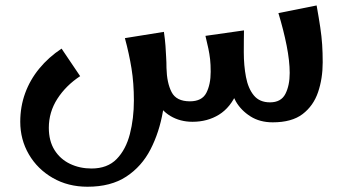

<svg xmlns="http://www.w3.org/2000/svg" viewBox="-20 -442 1270 711"><path d="M304 249.5Q232 249.5 175.5 217Q119 184.5 87 129.8Q55 75 55 8.8Q55 -47 73.1 -96.8Q91.2 -146.5 125.5 -188.2Q159.8 -230 208 -262L276.8 -160Q224 -125.2 192.4 -76.1Q160.8 -27 160.8 31.2Q160.8 80 182 113.8Q203.2 147.5 239.4 164.8Q275.5 182 318.8 182Q377.8 182 412 146.9Q446.2 111.8 461 54.2Q475.8 -3.2 475.8 -69.8Q475.8 -134.2 467 -188.5Q458.2 -242.8 442.5 -300.8L587 -324Q591.2 -295 592.8 -272.4Q594.2 -249.8 595.2 -231.5Q596.2 -221.2 596.2 -211Q596.2 -200.8 596.5 -190.5Q597 -108.5 583.5 -30.4Q570 47.8 537.4 111.1Q504.8 174.5 447.6 212Q390.5 249.5 304 249.5ZM692.8 9Q647.2 9 611.2 -12.4Q575.2 -33.8 555 -75.8Q534.8 -117.8 534.8 -180L596.5 -190.5Q597.8 -135.2 615.4 -101Q633 -66.8 683.2 -66.8Q728 -66.8 744.1 -98.1Q760.2 -129.5 760.2 -176.2Q760.2 -203.2 758 -222.8Q755.8 -242.2 751.6 -262.1Q747.5 -282 740.8 -309.2L883.5 -329.5Q883.2 -312 883 -293.5Q882.8 -275 882.8 -249Q882.8 -158 858.2 -100.9Q833.8 -43.8 791 -17.4Q748.2 9 692.8 9ZM990 11Q942.2 11 907.5 -11Q872.8 -33 853.6 -66Q834.5 -99 832.8 -132L882.8 -249Q882.8 -199.2 890.9 -156.8Q899 -114.2 920.1 -88.6Q941.2 -63 979.8 -63Q1020.8 -63 1036.8 -94.2Q1052.8 -125.5 1052.8 -171.8Q1052.8 -216 1041.5 -273.1Q1030.2 -330.2 1011 -393.5L1152.5 -421.8Q1160.8 -375.5 1165.9 -341.2Q1171 -307 1173 -276.9Q1175 -246.8 1175 -211.2Q1175 -151.2 1157.8 -100.6Q1140.5 -50 1100.5 -19.5Q1060.5 11 990 11Z"/></svg>

Font: Marhey Light
Style: Regular
Weight: 300
Designer: Nur Syamsi & Bustanul Arifin
Foundry: Namelatype
Version: Version 1.000